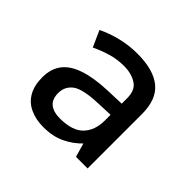

<svg xmlns="http://www.w3.org/2000/svg" viewBox="-96 -827 549 549"><g transform="rotate(45 178.5 -552.5)"><path d="M177 -722Q242 -722 275 -695Q308 -668 308 -609V-389H261L249 -431Q229 -410 201 -396.5Q173 -383 135 -383Q104 -383 80.5 -394Q57 -405 44.5 -427Q32 -449 32 -482Q32 -516 49 -538.5Q66 -561 101.5 -573Q137 -585 190 -587L246 -589V-611Q246 -644 225 -657Q204 -670 175 -670Q147 -670 122 -662.5Q97 -655 74 -644L52 -693Q78 -706 110.5 -714Q143 -722 177 -722ZM198 -542Q138 -540 117 -524.5Q96 -509 96 -482Q96 -457 110.5 -445.5Q125 -434 150 -434Q201 -434 223.5 -457.5Q246 -481 246 -521V-544Z"/></g></svg>

Font: Noto Sans Malayalam
Style: Regular
Weight: 400
Designer: Jelle Bosma - Monotype Design Team
Foundry: Monotype Imaging Inc.
Version: Version 2.103